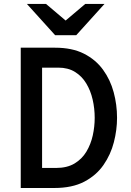

<svg xmlns="http://www.w3.org/2000/svg" viewBox="-20 -938 656 958"><path d="M83.5 0V-700H255Q340 -700 398.8 -670.2Q457.5 -640.5 494 -590.2Q530.5 -540 547.2 -477.8Q564 -415.5 564 -350Q564 -290 548.2 -228.5Q532.5 -167 496.5 -115Q460.5 -63 400.5 -31.5Q340.5 0 251 0ZM190 -100H260Q314.5 -100 351.8 -122.2Q389 -144.5 411 -181.2Q433 -218 442.8 -262Q452.5 -306 452.5 -350Q452.5 -397 442.2 -441.5Q432 -486 410.2 -522Q388.5 -558 354 -579.2Q319.5 -600.5 271 -600.5H190ZM255 -762.5 114 -918.5H209.5L307.5 -835.5L405.5 -918.5H501.5L360.5 -762.5Z"/></svg>

Font: Overpass Mono Light SemiBold
Style: Regular
Weight: 600
Monospace: yes
Version: Version 4.000